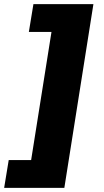

<svg xmlns="http://www.w3.org/2000/svg" viewBox="-71 -725 500 925"><path d="M-51 180 -29 46H79L177 -571H68L90 -705H379L239 180Z"/></svg>

Font: Nunito Sans 10pt Black
Style: Italic
Weight: 900
Italic angle: -9°
Designer: Vernon Adams
Foundry: Vernon Adams
Version: Version 3.101;gftools[0.9.27]